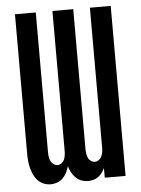

<svg xmlns="http://www.w3.org/2000/svg" viewBox="-53 -777 606 827"><g transform="rotate(-5 250.0 -363.5)"><path d="M133 8Q117 8 102.5 2Q88 -4 77.5 -15Q67 -26 60.5 -40Q54 -54 50 -69Q46 -84 44.5 -99.5Q43 -115 43 -130V-735H133V-130Q133 -120 134.5 -110.5Q136 -101 140 -92.5Q144 -84 152 -78Q160 -72 169 -72Q179 -72 187 -78Q195 -84 198.5 -92.5Q202 -101 203.5 -110.5Q205 -120 205 -130V-735H295V-130Q295 -120 296.5 -110.5Q298 -101 301.5 -92.5Q305 -84 313 -78Q321 -72 331 -72Q340 -72 348 -78Q356 -84 360 -92.5Q364 -101 365.5 -110.5Q367 -120 367 -130V-735H457V0H367V-42Q362 -31 355 -21.5Q348 -12 338.5 -5Q329 2 317.5 5Q306 8 295 8Q280 8 266 3Q252 -2 241.5 -12.5Q231 -23 224 -36Q217 -49 213 -63Q209 -49 202.5 -36Q196 -23 185.5 -12.5Q175 -2 161 3Q147 8 133 8Z"/></g></svg>

Font: Iosevka Term Medium
Style: Regular
Weight: 500
Monospace: yes
Designer: Belleve Invis
Foundry: Belleve Invis
Version: Version 26.3.1